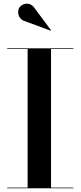

<svg xmlns="http://www.w3.org/2000/svg" viewBox="-20 -1009 432 1029"><path d="M112.5 -896 251.5 -844.5 253.5 -847 164 -967C140.5 -1002 97.5 -990.5 84 -968.5C68.5 -944 80 -904.5 112.5 -896ZM18.5 -3.5V0H373.5V-3.5H253.5V-746.5H373.5V-750H18.5V-746.5H128V-3.5Z"/></svg>

Font: Bodoni* 48pt Medium
Style: Regular
Weight: 500
Version: Version 2.3